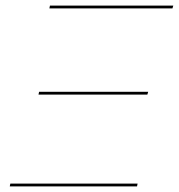

<svg xmlns="http://www.w3.org/2000/svg" viewBox="-20 -668 641 688"><path d="M159 -648H601L598 -638H157ZM508 -329H118L120 -339H511ZM471 0H15L17 -10H473Z"/></svg>

Font: Ysabeau Hairline
Style: Italic
Weight: 100
Italic angle: -12°
Designer: Christian Thalmann (Catharsis Fonts)
Version: Version 0.003